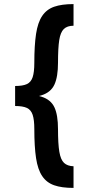

<svg xmlns="http://www.w3.org/2000/svg" viewBox="-20 -820 434 940"><path d="M54 -339V-399Q92 -399 112 -408.5Q132 -418 140 -442.5Q148 -467 148 -512Q148 -598 156.5 -654Q165 -710 186.5 -742Q208 -774 245 -787Q282 -800 340 -800V-694Q309 -694 292.5 -678Q276 -662 270 -623.5Q264 -585 264 -513Q264 -444 246.5 -406Q229 -368 183.5 -353.5Q138 -339 54 -339ZM340 100Q282 100 245 87Q208 74 186.5 42Q165 10 156.5 -46Q148 -102 148 -188Q148 -233 140 -257.5Q132 -282 112 -291.5Q92 -301 54 -301V-361Q138 -361 183.5 -346.5Q229 -332 246.5 -294.5Q264 -257 264 -187Q264 -116 270.5 -77Q277 -38 293.5 -22.5Q310 -7 340 -6Z"/></svg>

Font: Figtree Light
Style: Bold
Weight: 700
Version: Version 2.002